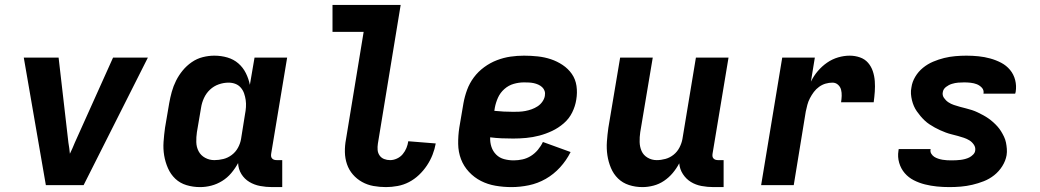

<svg xmlns="http://www.w3.org/2000/svg" viewBox="-20 -755 4240 783"><path d="M167 0 77 -520H219L259 -173Q261 -162 262.5 -150.5Q264 -139 265 -128Q270 -139 275.5 -150.5Q281 -162 285 -173L441 -520H583L321 0Z M796 8Q767 8 740.5 0Q714 -8 695 -26Q676 -44 665 -69Q654 -94 649.5 -121Q645 -148 647 -176.5Q649 -205 653 -234L670 -334Q674 -357 680.5 -380.5Q687 -404 698 -426Q709 -448 725 -467.5Q741 -487 762 -501.5Q783 -516 807 -522Q831 -528 854 -528Q882 -528 907.5 -520.5Q933 -513 952 -496.5Q971 -480 982.5 -457Q994 -434 999 -409L1018 -520H1151L1086 -129Q1085 -123 1085.5 -118Q1086 -113 1089.5 -109Q1093 -105 1098 -103.5Q1103 -102 1109 -102H1131V8H1090Q1065 8 1041 3.5Q1017 -1 997 -13Q977 -25 964.5 -45Q952 -65 951 -90Q939 -68 923 -49Q907 -30 886 -17Q865 -4 842 2Q819 8 796 8ZM854 -102Q872 -102 890.5 -106.5Q909 -111 925 -123Q941 -135 950.5 -152.5Q960 -170 963 -188L979 -288Q982 -303 983 -318Q984 -333 982 -347Q980 -361 975.5 -374Q971 -387 962 -397.5Q953 -408 940 -413Q927 -418 912 -418Q892 -418 872 -411Q852 -404 836.5 -389.5Q821 -375 812 -355.5Q803 -336 800 -316L783 -216Q780 -196 780.5 -175.5Q781 -155 790 -138Q799 -121 816.5 -111.5Q834 -102 854 -102Z M1554 8Q1528 8 1503 3.5Q1478 -1 1456.5 -13Q1435 -25 1419 -43.5Q1403 -62 1395 -85.5Q1387 -109 1386.5 -135Q1386 -161 1391 -187L1463 -625H1336V-735H1614L1521 -169Q1519 -156 1520 -143.5Q1521 -131 1528 -121Q1535 -111 1546.5 -106.5Q1558 -102 1571 -102Q1585 -102 1599 -108.5Q1613 -115 1622.5 -126.5Q1632 -138 1637.5 -151.5Q1643 -165 1645 -179L1757 -170Q1753 -147 1744 -124Q1735 -101 1721 -80Q1707 -59 1688.5 -41.5Q1670 -24 1648 -12.5Q1626 -1 1601.5 3.5Q1577 8 1554 8Z M2066 8Q2033 8 2001 2.5Q1969 -3 1941.5 -17Q1914 -31 1892.5 -54Q1871 -77 1860 -106Q1849 -135 1848.5 -168Q1848 -201 1853 -234L1870 -334Q1875 -362 1885 -389Q1895 -416 1912.5 -439.5Q1930 -463 1954.5 -481Q1979 -499 2006.5 -509.5Q2034 -520 2061.5 -524Q2089 -528 2117 -528Q2145 -528 2173 -525Q2201 -522 2226.5 -513.5Q2252 -505 2274.5 -490Q2297 -475 2312 -453.5Q2327 -432 2331 -404.5Q2335 -377 2330 -348Q2326 -322 2313.5 -296.5Q2301 -271 2279 -252Q2257 -233 2231.5 -221Q2206 -209 2179.5 -202Q2153 -195 2126 -192.5Q2099 -190 2073 -190Q2049 -190 2025.5 -191Q2002 -192 1979 -195Q1978 -175 1984 -156.5Q1990 -138 2003.5 -124.5Q2017 -111 2036 -106Q2055 -101 2075 -101Q2093 -101 2111 -105Q2129 -109 2145 -119Q2161 -129 2173.5 -144Q2186 -159 2194 -176L2307 -135Q2290 -101 2264 -72.5Q2238 -44 2205.5 -25.5Q2173 -7 2137 0.5Q2101 8 2066 8ZM2073 -299Q2085 -299 2097.5 -299.5Q2110 -300 2123 -302.5Q2136 -305 2148.5 -309.5Q2161 -314 2172.5 -321.5Q2184 -329 2192 -340.5Q2200 -352 2202 -364Q2204 -375 2201 -384Q2198 -393 2191 -399.5Q2184 -406 2175 -410Q2166 -414 2156.5 -416Q2147 -418 2137 -418.5Q2127 -419 2117 -419Q2096 -419 2075 -413Q2054 -407 2037 -392Q2020 -377 2011 -357Q2002 -337 1998 -316L1996 -303Q2016 -301 2034.5 -300Q2053 -299 2073 -299Z M2600 8Q2571 8 2545 -0.5Q2519 -9 2500.5 -27Q2482 -45 2471.5 -70Q2461 -95 2457 -122Q2453 -149 2455 -177.5Q2457 -206 2461 -234L2509 -520H2642L2591 -216Q2588 -196 2588.5 -176Q2589 -156 2596.5 -139Q2604 -122 2621 -112Q2638 -102 2658 -102Q2676 -102 2694 -107Q2712 -112 2727 -124Q2742 -136 2751 -153.5Q2760 -171 2763 -188L2818 -520H2951L2886 -129Q2885 -123 2885.5 -118Q2886 -113 2889.5 -109Q2893 -105 2898 -103.5Q2903 -102 2909 -102H2931V8H2890Q2865 8 2841 3.5Q2817 -1 2797.5 -13Q2778 -25 2765 -45Q2752 -65 2750 -89Q2739 -68 2723.5 -49.5Q2708 -31 2688 -17.5Q2668 -4 2645 2Q2622 8 2600 8Z M3084 0 3170 -520H3303L3287 -422Q3298 -445 3315 -465Q3332 -485 3353 -499.5Q3374 -514 3398 -521Q3422 -528 3445 -528Q3467 -528 3487 -521Q3507 -514 3520 -499Q3533 -484 3539.5 -464.5Q3546 -445 3547.5 -424Q3549 -403 3547.5 -381.5Q3546 -360 3543 -338H3410Q3412 -351 3412.5 -364Q3413 -377 3410 -389Q3407 -401 3397.5 -409.5Q3388 -418 3375 -418Q3361 -418 3347 -414Q3333 -410 3320.5 -401Q3308 -392 3299 -380Q3290 -368 3283 -354.5Q3276 -341 3272.5 -327.5Q3269 -314 3266 -300L3217 0Z M3852 8Q3826 8 3801 5.5Q3776 3 3752 -3Q3728 -9 3706.5 -20Q3685 -31 3669.5 -49Q3654 -67 3647 -91Q3640 -115 3644 -140L3645 -147H3775V-146Q3773 -136 3778 -128Q3783 -120 3790 -115.5Q3797 -111 3806 -108Q3815 -105 3824 -103.5Q3833 -102 3842 -101.5Q3851 -101 3861 -101Q3870 -101 3879.5 -101.5Q3889 -102 3897.5 -103Q3906 -104 3915.5 -106.5Q3925 -109 3933 -113Q3941 -117 3948.5 -124.5Q3956 -132 3957 -141Q3959 -154 3951.5 -165Q3944 -176 3933.5 -182.5Q3923 -189 3911 -193Q3899 -197 3886.5 -200.5Q3874 -204 3861.5 -207Q3849 -210 3837 -214.5Q3825 -219 3814 -224Q3803 -229 3792 -235Q3781 -241 3770.5 -248Q3760 -255 3751 -263.5Q3742 -272 3734 -281.5Q3726 -291 3719 -301Q3712 -311 3707 -322.5Q3702 -334 3699 -346.5Q3696 -359 3695 -372Q3694 -385 3697 -399Q3700 -421 3712.5 -442Q3725 -463 3744 -478.5Q3763 -494 3785.5 -503.5Q3808 -513 3830.5 -518.5Q3853 -524 3876 -526Q3899 -528 3921 -528Q3946 -528 3970.5 -525.5Q3995 -523 4018.5 -516.5Q4042 -510 4063 -499Q4084 -488 4099 -470Q4114 -452 4120 -428.5Q4126 -405 4122 -380L4120 -373H3990L3991 -374Q3993 -388 3984 -397.5Q3975 -407 3963.5 -411.5Q3952 -416 3938.5 -417.5Q3925 -419 3912 -419Q3900 -419 3887.5 -418Q3875 -417 3862 -413Q3849 -409 3838 -400.5Q3827 -392 3825 -380Q3822 -367 3829.5 -356Q3837 -345 3847.5 -338Q3858 -331 3870 -327Q3882 -323 3894.5 -319.5Q3907 -316 3919.5 -313Q3932 -310 3944 -306Q3956 -302 3967.5 -296.5Q3979 -291 3990 -285Q4001 -279 4011 -272Q4021 -265 4030.5 -256.5Q4040 -248 4048 -239Q4056 -230 4062.5 -219.5Q4069 -209 4074.5 -197.5Q4080 -186 4082.5 -173.5Q4085 -161 4086 -148Q4087 -135 4085 -122Q4081 -99 4067.5 -77.5Q4054 -56 4034.5 -40.5Q4015 -25 3992 -16Q3969 -7 3945.5 -1.5Q3922 4 3898.5 6Q3875 8 3852 8Z"/></svg>

Font: Iosevka Extrabold Extended
Style: Italic
Weight: 800
Width: 7
Italic angle: -9°
Monospace: yes
Designer: Belleve Invis
Foundry: Belleve Invis
Version: Version 32.5.0; ttfautohint (v1.8.4)